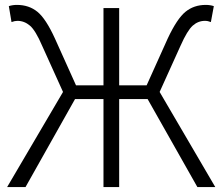

<svg xmlns="http://www.w3.org/2000/svg" viewBox="-20 -763 907 783"><path d="M51 -678Q40 -678 27 -673L16 -738Q31 -743 49 -743Q98 -743 132.5 -715Q167 -687 204 -606L290 -415H402V-730H466V-415H578L664 -606Q702 -687 736.5 -715Q771 -743 819 -743Q837 -743 852 -738L840 -673Q828 -678 816 -678Q788 -678 766 -658.5Q744 -639 716 -576L631 -388L858 0H785L582 -359H466V0H402V-359H286L84 0H9L237 -388L152 -576Q125 -639 102 -658.5Q79 -678 51 -678Z"/></svg>

Font: 寒蝉端黑体 Light
Style: Regular
Weight: 300
Designer: ChillDuanSans {Warren2060}; 
Source Han Sans {Ryoko NISHIZUKA 西塚涼子 (kana, bopomofo & ideographs); Paul D. Hunt (Latin, G
Foundry: ChillType&Adobe
Version: Version 1.300;Glyphs 3.3 (3306)